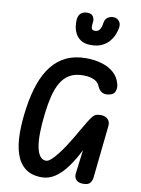

<svg xmlns="http://www.w3.org/2000/svg" viewBox="-136 -1457 1138 1552"><g transform="rotate(10 433.0 -681.0)"><path d="M318.5 6.5Q235.5 6.5 183.8 -32.5Q132 -71.5 107.8 -143Q83.5 -214.5 82.5 -312.5Q81.5 -410.5 99 -528Q115 -637.5 146 -725.5Q177 -813.5 226 -875.8Q275 -938 344.2 -971Q413.5 -1004 506 -1004Q576.5 -1004 635.5 -986.5Q694.5 -969 735 -933Q775.5 -897 789.5 -841.5Q797.5 -813 788.2 -785Q779 -757 746.5 -749Q672 -728.5 642.5 -800Q635 -819.5 617.2 -833.8Q599.5 -848 571.8 -855.8Q544 -863.5 506 -863.5Q440 -863.5 395.8 -837.2Q351.5 -811 323.8 -763.2Q296 -715.5 280 -650.5Q264 -585.5 255 -508.5Q244 -417 243 -346.5Q242 -276 251.5 -228.2Q261 -180.5 280.5 -156Q300 -131.5 329 -131.5Q347 -131.5 371 -153Q395 -174.5 421.5 -208.5Q448 -242.5 473.8 -281.8Q499.5 -321 521 -357.5Q542.5 -394 556.5 -419Q587 -471 605.8 -501.8Q624.5 -532.5 638 -547.5Q651.5 -562.5 666 -567.2Q680.5 -572 702.5 -572Q738.5 -572 760 -551.2Q781.5 -530.5 777.5 -494L732 -65Q728.5 -37 713.2 -18.5Q698 0 658 0Q618.5 0 599.5 -20Q580.5 -40 585 -75.5L609.5 -267.5Q568.5 -185 523.2 -123.5Q478 -62 427 -27.8Q376 6.5 318.5 6.5ZM523.5 -1115.5Q472 -1115.5 441.2 -1135.8Q410.5 -1156 395.5 -1186.8Q380.5 -1217.5 377 -1249.5Q373.5 -1281.5 376.5 -1305.5Q382 -1338 402 -1353Q422 -1368 449.5 -1368Q486.5 -1368 499.2 -1347.5Q512 -1327 509.5 -1306Q505.5 -1275.5 507 -1260Q508.5 -1244.5 516.2 -1239.2Q524 -1234 537.5 -1234Q550 -1234 561.2 -1240.2Q572.5 -1246.5 581.2 -1263.8Q590 -1281 594 -1313Q598 -1339.5 618.2 -1354.2Q638.5 -1369 665.5 -1369Q693 -1369 711.8 -1348Q730.5 -1327 725 -1292.5Q721.5 -1269 709.8 -1238.8Q698 -1208.5 675.2 -1180.2Q652.5 -1152 615.5 -1133.8Q578.5 -1115.5 523.5 -1115.5Z"/></g></svg>

Font: Edu NSW ACT Hand
Style: Regular
Weight: 400
Designer: Tina and Corey Anderson, Eben Sorkin, Mirko Velimirovic
Foundry: Sorkin Type Co.
Version: Version 2.000